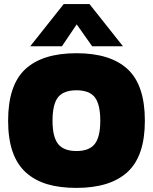

<svg xmlns="http://www.w3.org/2000/svg" viewBox="-20 -916 754 946"><path d="M128.9 -688 293.9 -896H420.9L585.9 -688H434.1L357.9 -795.9L285.2 -688ZM356.9 9.8Q274.4 9.8 212.9 -8.5Q151.4 -26.9 107.7 -66.2Q64 -105.5 42 -168.9Q20 -232.4 20 -320.8Q20 -496.6 104.7 -575.2Q189.5 -653.8 356.9 -653.8Q523.9 -653.8 608.9 -575.2Q693.8 -496.6 693.8 -320.8Q693.8 -147.5 608.6 -68.8Q523.4 9.8 356.9 9.8ZM356.9 -171.9Q419.4 -171.9 446.8 -206.5Q474.1 -241.2 474.1 -320.8Q474.1 -402.3 447 -436.8Q419.9 -471.2 356.9 -471.2Q293.5 -471.2 266.1 -437Q238.8 -402.8 238.8 -320.8Q238.8 -241.2 266.4 -206.5Q293.9 -171.9 356.9 -171.9Z"/></svg>

Font: Kanit ExtraBold
Style: Regular
Weight: 800
Designer: Katatrad Team
Foundry: CadsonDemak
Version: Version 1.000;PS 001.000;hotconv 1.0.88;makeotf.lib2.5.64775